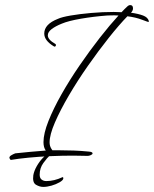

<svg xmlns="http://www.w3.org/2000/svg" viewBox="-20 -606 605 755"><path d="M22 23Q17 18 17 14Q17 9 24.5 4.5Q32 0 40 -3Q70 -6 100 -9Q130 -12 160 -14Q151 -26 151 -47Q151 -81 170.5 -130Q190 -179 222 -235.5Q254 -292 293.5 -349.5Q333 -407 372.5 -457.5Q412 -508 446 -545Q429 -546 416 -545.5Q403 -545 401 -545Q348 -541 298.5 -532.5Q249 -524 223 -513Q198 -503 183 -491.5Q168 -480 168 -467Q168 -450 198 -433Q200 -431 200 -429Q200 -426 198 -424Q196 -422 193 -423Q154 -446 154 -474Q154 -511 208 -532Q223 -539 258 -545Q293 -551 338.5 -555Q384 -559 427 -559Q435 -559 443 -558.5Q451 -558 458 -558Q464 -564 469.5 -570Q475 -576 480 -580Q486 -586 492 -586Q503 -586 503 -573Q503 -564 495 -556Q524 -552 542.5 -545Q561 -538 565 -524V-520Q565 -518 539.5 -528Q514 -538 481 -542Q448 -508 407.5 -457Q367 -406 326 -347.5Q285 -289 251 -231Q217 -173 196 -124.5Q175 -76 175 -46Q175 -32 182 -21Q184 -19 186 -15H216Q242 -15 270 -14Q298 -13 328 -10Q344 -9 344 -3Q344 1 337 4Q330 7 325 7Q312 7 297.5 6.5Q283 6 267 6Q225 6 179 8Q133 10 92 14Q51 18 22 23ZM150 129Q136 129 121.5 120.5Q107 112 111 83Q114 66 124.5 47.5Q135 29 148.5 15Q162 1 174 1L178 3Q165 15 150.5 35Q136 55 136 81Q136 94 143.5 100Q151 106 162 106Q193 106 225 91Q229 89 229 96Q228 103 214 111Q200 119 182.5 124Q165 129 150 129Z"/></svg>

Font: Waterfall
Style: Regular
Weight: 400
Designer: Robert E. Leuschke
Foundry: Robert E. Leuschke
Version: Version 1.010; ttfautohint (v1.8.3)